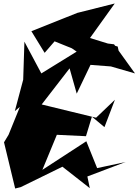

<svg xmlns="http://www.w3.org/2000/svg" viewBox="-20 -1027 794 1101"><path d="M579 -298 639 -455 531 -352 219 -428 379 -635 420 -490 499 -655 616 -646 754 -606 634 -773 512 -788 217 -606 120 -788 113 -570 65 -390 94 -414 29 -254 3 -211 67 54 99 46 338 -71 495 52 481 -15 700 -98 537 -63 475 -217 223 -53 306 -254 473 -246 507 -358ZM655 -760 496 -809 638 -1007 423 -953 160 -848 236 -724 293 -790 392 -750 526 -658 613 -666 676 -664Z"/></svg>

Font: Asimov Silicon
Style: Regular
Weight: 400
Designer: Google
Version: Version 2.000980; 2014